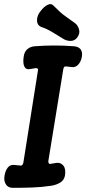

<svg xmlns="http://www.w3.org/2000/svg" viewBox="-35 -893 414 922"><path d="M26 9Q3 9 -7.5 -9Q-18 -27 -13 -50Q-9 -75 3 -89Q15 -103 33 -101Q41 -100 48.5 -99.5Q56 -99 64 -98Q69 -97 72.5 -101.5Q76 -106 77 -111L147 -553Q149 -560 146 -563Q143 -566 137 -566Q130 -565 122 -563.5Q114 -562 107 -561Q93 -559 86 -567.5Q79 -576 77.5 -591Q76 -606 79 -622Q82 -645 97 -657.5Q112 -670 134 -671Q227 -678 317 -671Q341 -670 351.5 -657Q362 -644 358 -620Q354 -597 340.5 -582.5Q327 -568 309 -571Q303 -572 296 -572.5Q289 -573 281 -574Q276 -575 273 -571Q270 -567 269 -561L197 -119Q197 -112 199.5 -108.5Q202 -105 207 -106Q214 -107 222 -108.5Q230 -110 237 -111Q257 -113 269.5 -97.5Q282 -82 277 -50Q273 -28 254.5 -16.5Q236 -5 211 -1Q164 6 118 7.5Q72 9 26 9ZM325 -782Q339 -772 344.5 -752Q350 -732 337 -715L336 -713Q323 -696 303 -696.5Q283 -697 268 -707Q241 -724 215 -739.5Q189 -755 162 -764Q149 -770 145 -781.5Q141 -793 144 -807.5Q147 -822 155 -833L161 -841Q175 -860 193 -869.5Q211 -879 224 -864Q255 -832 277 -816.5Q299 -801 325 -782Z"/></svg>

Font: Winky Sans Medium
Style: Italic
Weight: 500
Italic angle: -8.97852°
Designer: Simon Atzbach
Foundry: typofactur
Version: Version 1.205